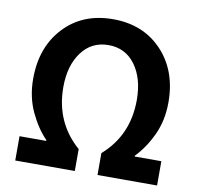

<svg xmlns="http://www.w3.org/2000/svg" viewBox="-83 -841 962 927"><g transform="rotate(10 398.5 -377.0)"><path d="M50.8 0V-119.1H181.6V-123Q134.8 -170.9 101.1 -243.2Q67.4 -315.4 67.4 -404.3Q67.4 -559.6 158.7 -656.7Q250 -753.9 398.4 -753.9Q546.9 -753.9 638.7 -656.7Q730.5 -559.6 730.5 -404.3Q730.5 -315.4 696.8 -243.7Q663.1 -171.9 615.2 -123V-119.1H746.1V0H454.1V-107.4Q578.1 -215.8 578.1 -389.6Q578.1 -495.1 529.8 -561Q481.4 -627 398.4 -627Q315.4 -627 266.6 -561Q217.8 -495.1 217.8 -389.6Q217.8 -216.8 342.8 -107.4V0Z"/></g></svg>

Font: Gen Shin Gothic Bold
Style: Bold
Weight: 700
Designer: [Source Han Sans]
Ryoko NISHIZUKA  (kana & ideographs); Paul D. Hunt (Latin, Greek & Cyrillic); Wenlong ZHANG  (bopomofo
Version: Version 1.002.20150607